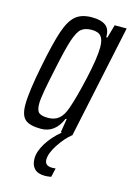

<svg xmlns="http://www.w3.org/2000/svg" viewBox="-111 -576 578 835"><g transform="rotate(15 177.5 -158.5)"><path d="M355 -510 247 0H246Q218 22 191.5 62Q165 102 165 131Q165 159 199 159Q207 159 214 158L205 198Q190 201 177 201Q145 201 129.5 185Q114 169 114 140Q114 108 137.5 70Q161 32 200 0H195L205 -62H200Q171 8 107 8Q57 8 36 -10Q15 -28 15 -76Q15 -134 39 -254Q61 -365 79.5 -419.5Q98 -474 124.5 -496Q151 -518 197 -518Q238 -518 259 -502.5Q280 -487 279 -450H284L301 -510ZM265 -401Q265 -435 252.5 -450Q240 -465 211 -465Q180 -465 163.5 -451Q147 -437 133 -394.5Q119 -352 99 -255Q87 -200 79.5 -158Q72 -116 72 -96Q72 -65 84 -55.5Q96 -46 125 -46Q154 -46 173 -61.5Q192 -77 204 -112Q222 -162 243.5 -257.5Q265 -353 265 -401Z"/></g></svg>

Font: Saira Ultra Condensed
Style: Italic
Weight: 400
Width: 1
Italic angle: -12°
Designer: Hector Gatti with collaboration of the Omnibus-Type team
Foundry: Omnibus-Type
Version: Version 1.001; ttfautohint (v1.8)